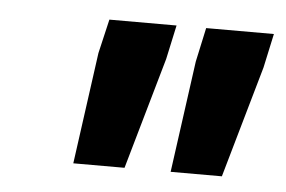

<svg xmlns="http://www.w3.org/2000/svg" viewBox="-32 -728 501 336"><g transform="rotate(5 218.5 -560.0)"><path d="M107 -432 134 -628 148 -688H266L253 -628L197 -432ZM278 -432 305 -628 318 -688H437L424 -628L368 -432Z"/></g></svg>

Font: Saira Semi Condensed SemiBold
Style: Italic
Weight: 600
Width: 4
Italic angle: -12°
Designer: Hector Gatti with collaboration of the Omnibus-Type team
Foundry: Omnibus-Type
Version: Version 1.001; ttfautohint (v1.8)